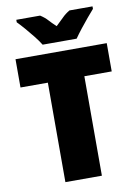

<svg xmlns="http://www.w3.org/2000/svg" viewBox="-99 -992 761 1057"><g transform="rotate(-10 281.0 -463.5)"><path d="M383 0H179V-556H26V-714H536V-556H383ZM494 -913Q479 -896 457.5 -870.5Q436 -845 414.5 -817.5Q393 -790 377 -767H187Q173 -790 151.5 -817Q130 -844 108 -869.5Q86 -895 68 -913V-927H201Q226 -911 241 -894Q256 -877 281 -854Q306 -877 323 -894.5Q340 -912 365 -927H494Z"/></g></svg>

Font: Noto Sans Display Black
Style: Regular
Weight: 900
Designer: Monotype Design Team
Foundry: Monotype Imaging Inc.
Version: Version 2.003